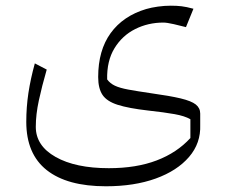

<svg xmlns="http://www.w3.org/2000/svg" viewBox="-20 -401 799 678"><path d="M636.7 -305.2Q618.7 -310.1 593.8 -315.7Q568.8 -321.3 557.1 -321.3Q502.9 -321.3 457.3 -298.3Q411.6 -275.4 384.3 -230.7Q356.9 -186 358.4 -120.6Q368.7 -106.4 385.7 -98.4Q402.8 -90.3 433.1 -84.7Q463.4 -79.1 513.2 -71.8Q580.1 -62.5 617.9 -53.5Q655.8 -44.4 671.4 -32Q687 -19.5 687 0V40Q689.5 104.5 647.5 153.3Q605.5 202.1 529.8 229.5Q454.1 256.8 354 256.8Q217.3 256.8 145 199.7Q72.8 142.6 72.8 29.3Q72.8 -22.5 80.3 -72.5Q87.9 -122.6 103 -177.2L145 -155.3Q127.9 -96.2 117.2 -46.4Q106.4 3.4 106.4 46.9Q106.4 113.8 176.5 153.3Q246.6 192.9 364.3 192.9Q461.4 192.9 533.2 165.5Q605 138.2 652.3 86.4V20Q631.8 8.3 596.2 2Q560.5 -4.4 502.9 -10.7Q434.1 -18.6 395.8 -30.8Q357.4 -43 342 -65.9Q326.7 -88.9 326.7 -128.9Q326.7 -223.1 370.6 -283.9Q414.6 -344.7 496.1 -369.1Q514.6 -374.5 537.8 -377.7Q561 -380.9 583 -380.9Q604.5 -380.9 621.1 -378.9Q637.7 -377 663.1 -370.1Z"/></svg>

Font: Pinar-FD Light
Style: Regular
Weight: 300
Designer: Amin Abedi
Version: Version 2.000